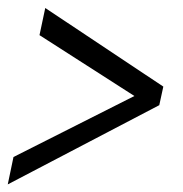

<svg xmlns="http://www.w3.org/2000/svg" viewBox="-32 -598 468 490"><path d="M384.8 -377 374.5 -329.6 -12.2 -127.4 2.4 -197.3 311 -353 68.8 -508.3 83.5 -577.6Z"/></svg>

Font: Open Sans Hebrew Condensed
Style: Italic
Weight: 400
Width: 3
Italic angle: -12°
Foundry: Ascender Corporation, Yanek Iontef
Version: Version 2.001;PS 002.001;hotconv 1.0.70;makeotf.lib2.5.58329